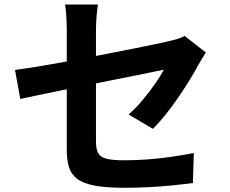

<svg xmlns="http://www.w3.org/2000/svg" viewBox="-20 -810 1040 869"><path d="M282.2 -133.4Q282.2 -153.7 282.2 -193.2Q282.2 -232.8 282.2 -283.2Q282.2 -333.6 282.2 -389.1Q282.2 -444.6 282.2 -498.4Q282.2 -552.3 282.2 -598.4Q282.2 -644.5 282.2 -674.5Q282.2 -691.4 281.4 -712.5Q280.6 -733.5 278.9 -754.1Q277.1 -774.8 274.1 -789.5H423.3Q419.5 -767 416.9 -733.7Q414.4 -700.3 414.4 -674.5Q414.4 -644.7 414.4 -603.6Q414.4 -562.4 414.4 -514.7Q414.4 -467 414.4 -417.8Q414.4 -368.5 414.4 -322Q414.4 -275.4 414.4 -236.1Q414.4 -196.7 414.4 -168.4Q414.4 -137.7 423.3 -118.9Q432.2 -100.1 459.6 -92.3Q486.9 -84.5 541.5 -84.5Q594.6 -84.5 648.2 -88.5Q701.8 -92.6 755 -100.2Q808.1 -107.7 857.3 -117.5L853 18.3Q812 23.8 760.1 29.1Q708.3 34.3 652.4 37.1Q596.6 39.9 542.8 39.9Q457.6 39.9 405.7 29.6Q353.8 19.2 327.2 -2.1Q300.5 -23.5 291.4 -56.1Q282.2 -88.8 282.2 -133.4ZM911.7 -572.5Q905.4 -562.1 895.8 -546.8Q886.2 -531.5 879.1 -518.5Q862.7 -487.5 838.4 -448.1Q814.2 -408.7 786.1 -367.8Q758 -327 728.5 -290.1Q699 -253.3 672.2 -226.9L562.1 -291.7Q595.5 -321.3 626.7 -358.7Q657.9 -396 682.9 -432.3Q708 -468.5 721.6 -494.5Q708.4 -492.2 673.6 -484.8Q638.8 -477.4 588.9 -467.4Q539.1 -457.5 480.3 -445.8Q421.5 -434.2 361.2 -421.9Q301 -409.6 245.2 -398.5Q189.4 -387.3 144.2 -377.6Q99.1 -367.9 72 -362.1L47.8 -493.3Q76.9 -497 123.9 -504.4Q170.8 -511.7 228.9 -522.1Q286.9 -532.6 350.2 -544.6Q413.4 -556.7 475.1 -568.6Q536.7 -580.6 590.8 -591.4Q644.9 -602.2 685.2 -610.6Q725.5 -619 744.7 -623.6Q765.9 -628.7 784 -634.1Q802.2 -639.6 815.6 -647.3Z"/></svg>

Font: Noto Sans SC Thin
Style: Regular
Weight: 100
Designer: Ryoko NISHIZUKA 西塚涼子 (kana, bopomofo & ideographs); Paul D. Hunt (Latin, Greek & Cyrillic); Sandoll Communications 산돌커뮤니
Foundry: Adobe
Version: Version 2.004-H2;hotconv 1.0.118;makeotfexe 2.5.65603